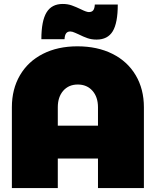

<svg xmlns="http://www.w3.org/2000/svg" viewBox="-20 -950 787 970"><path d="M468 -750Q443 -750 422.5 -757Q402 -764 376 -777Q373 -778 359 -784.5Q345 -791 335 -791Q321 -791 314 -781.5Q307 -772 306 -752H189Q189 -844 215 -887Q241 -930 297 -930Q322 -930 343 -922.5Q364 -915 389 -903Q417 -889 429 -889Q444 -889 451 -898Q458 -907 459 -927H575Q575 -834 549.5 -792Q524 -750 468 -750ZM371 -716Q472 -716 548 -678Q624 -640 665.5 -570Q707 -500 707 -408V0H475V-149H272V0H40V-408Q40 -500 81 -570Q122 -640 197 -678Q272 -716 371 -716ZM373 -523Q327 -523 299.5 -491.5Q272 -460 272 -408V-315H475V-408Q475 -460 447 -491.5Q419 -523 373 -523Z"/></svg>

Font: TypoPRO Montserrat Alternates
Style: Regular
Weight: 900
Designer: Julieta Ulanovsky
Foundry: Julieta Ulanovsky
Version: Version 6.001